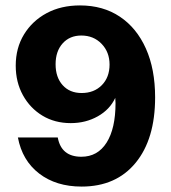

<svg xmlns="http://www.w3.org/2000/svg" viewBox="-20 -680 630 708"><path d="M552 -321Q552 -167 480 -79.5Q408 8 281 8Q187 8 124.5 -40Q62 -88 46 -173H193Q206 -102 280 -102Q340 -102 373 -154Q406 -206 406 -300Q406 -305 405.5 -309.5Q405 -314 405 -319Q385 -276 340.5 -251Q296 -226 241 -226Q182 -226 136.5 -253.5Q91 -281 64.5 -329Q38 -377 38 -438Q38 -503 68.5 -553Q99 -603 152 -631.5Q205 -660 275 -660Q360 -660 422 -618.5Q484 -577 518 -501Q552 -425 552 -321ZM384 -442Q384 -488 354.5 -518.5Q325 -549 280 -549Q237 -549 211 -520Q185 -491 185 -443Q185 -395 211 -366Q237 -337 281 -337Q327 -337 355.5 -366Q384 -395 384 -442Z"/></svg>

Font: Overused Grotesk
Style: Bold
Weight: 700
Version: Version 0.003